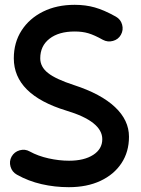

<svg xmlns="http://www.w3.org/2000/svg" viewBox="-20 -733 588 801"><path d="M484.4 -587.9Q473.6 -568.4 451.4 -562.3Q429.2 -556.2 409.2 -566.9Q373.5 -586.9 348.6 -594.2Q323.7 -601.6 291.5 -601.6Q225.1 -601.6 186.5 -571.5Q147.9 -541.5 147.9 -489.7Q147.9 -454.1 180.2 -428.5Q212.4 -402.8 289.1 -377.9Q401.4 -341.3 459.7 -286.4Q518.1 -231.4 518.1 -162.6Q518.1 -99.6 486.8 -52.2Q455.6 -4.9 399.2 21.5Q342.8 47.9 267.1 47.9Q208.5 47.9 153.3 35.2Q98.1 22.5 50.3 -4.4Q30.3 -15.6 23.9 -37.8Q17.6 -60.1 28.3 -79.6Q39.6 -99.6 62 -106Q84.5 -112.3 104 -101.1Q138.7 -82 182.6 -72.3Q226.6 -62.5 268.1 -62.5Q331.1 -62.5 368.9 -86.9Q406.7 -111.3 406.7 -152.3Q406.7 -226.6 256.8 -271.5Q37.6 -338.4 37.6 -489.7Q37.6 -555.7 70.1 -606Q102.5 -656.2 159.7 -684.6Q216.8 -712.9 291.5 -712.9Q336.9 -712.9 375.7 -701.9Q414.6 -690.9 463.4 -663.6Q483.4 -652.3 489.5 -630.1Q495.6 -607.9 484.4 -587.9Z"/></svg>

Font: Mikhak-FD SemiBold
Style: Regular
Weight: 600
Designer: Amin Abedi
Version: Version 3.2